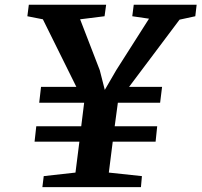

<svg xmlns="http://www.w3.org/2000/svg" viewBox="-20 -766 825 786"><path d="M148 -410.5H292.5L155.5 -687L92 -699.5L98 -746.5H414.5L408 -699.5L308 -687L388.5 -478.5L409 -398L456 -479L590 -689.5L521.5 -699.5L527.5 -746.5H785L779.5 -699.5L715 -685.5L508.5 -410.5H643.5L635.5 -345.5H462.5L449.5 -249H623.5L617 -186H441.5L425.5 -59.5L561 -45L557 0H153.5L159 -45L289 -59.5L305 -186H121.5L128.5 -249H312.5L324.5 -345.5H140.5Z"/></svg>

Font: Merriweather 36pt ExtraBold
Style: Italic
Weight: 800
Italic angle: -7.8°
Version: Version 2.101